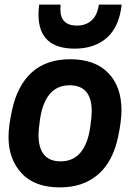

<svg xmlns="http://www.w3.org/2000/svg" viewBox="-20 -800 593 833"><path d="M304 -589Q147 -589 147 -737Q147 -757 150 -780H243L242 -759Q242 -689 314 -689Q352 -689 377 -711Q402 -733 409 -780H508Q497 -683 443.5 -636Q390 -589 304 -589ZM243 -100Q351 -100 372 -252Q378 -297 378 -317Q378 -430 282 -430Q174 -430 153 -278Q147 -233 147 -216Q147 -100 243 -100ZM240 13Q130 13 73.5 -48.5Q17 -110 17 -205Q17 -253 32 -321Q55 -429 118 -486Q181 -543 285 -543Q391 -543 449 -484Q507 -425 507 -322Q507 -276 493 -209Q470 -98 405 -42.5Q340 13 240 13Z"/></svg>

Font: Tanohe Sans SemiBold
Style: Italic
Weight: 600
Designer: Village Type and Design LLC & Cristiano Sobral
Foundry: Cooper Hewitt Smithsonian Design Museum
Version: Version 1.00;September 29, 2021;FontCreator 13.0.0.2655 64-b